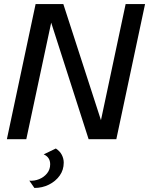

<svg xmlns="http://www.w3.org/2000/svg" viewBox="-20 -688 737 949"><path d="M14 0 156 -668H293L479 -94L601 -668H697L555 0H418L233 -576L110 0ZM150 241 125 205Q150 207 173.5 197.5Q197 188 212.5 169Q228 150 228 124Q228 89 196 75L256 46Q276 59 285.5 77.5Q295 96 295 116Q295 152 275 180Q255 208 222 224.5Q189 241 150 241Z"/></svg>

Font: Atkinson Hyperlegible
Style: Italic
Weight: 400
Italic angle: -12°
Designer: Elliott Scott, Megan Eiswerth, Linus Boman, Theodore Petrosky
Foundry: Braille Institute
Version: Version 1.006; ttfautohint (v1.8.3)